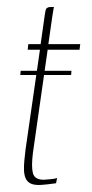

<svg xmlns="http://www.w3.org/2000/svg" viewBox="-20 -525 263 548"><path d="M39 -323H184L183 -311H38ZM61 -399H96L108 -484Q109 -490 110 -495Q111 -500 114.5 -502.5Q118 -505 124 -505H134Q134 -505 132.5 -498Q131 -491 129 -476L118 -399H209L207 -383H116L74 -89Q69 -49 74 -30.5Q79 -12 105 -12Q110 -12 124.5 -13.5Q139 -15 143 -17L140 -2Q135 -1 116.5 1Q98 3 91 3Q75 3 66 -2Q57 -7 53 -16.5Q49 -26 48.5 -39Q48 -52 49.5 -67Q51 -82 53 -99L94 -383H59Q60 -388 60 -391.5Q60 -395 61 -399Z"/></svg>

Font: Genos Thin Thin
Style: Italic
Weight: 250
Italic angle: -8°
Version: Version 1.010